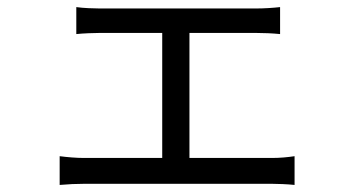

<svg xmlns="http://www.w3.org/2000/svg" viewBox="-20 -514 996 541"><path d="M217 3.9H746.1C761 3.9 790.8 5 810 7.1V-73.9C790.8 -71 769.2 -68.9 746.1 -68.9H513.8V-421.2H701C723 -421.2 748.2 -420.1 769.2 -418V-494C749.3 -491.8 725.1 -490.1 701 -490.1H261C246.1 -490.1 214.8 -491.1 195 -494V-418C214.8 -420.1 246.1 -421.2 261 -421.2H437.1V-68.9H217C196 -68.9 170.1 -71 148.1 -73.9V7.1C171.2 5 196 3.9 217 3.9Z"/></svg>

Font: Karasuma Gothic
Style: Regular
Weight: 400
Designer: Rasmus Andersson, Ryoko Nishizuka
Foundry: Genbu
Version: Version 1.00